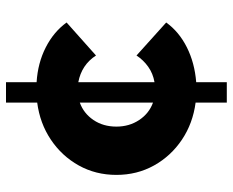

<svg xmlns="http://www.w3.org/2000/svg" viewBox="-88 -577 776 640"><g transform="rotate(-90 300.0 -257.0)"><path d="M278 111V7Q209 -2 154.5 -38.5Q100 -75 68.5 -131.5Q37 -188 37 -257Q37 -326 68.5 -382.5Q100 -439 154.5 -475.5Q209 -512 278 -521V-625H346V-523Q410 -519 462 -492.5Q514 -466 545 -423L435 -325Q404 -373 346 -384V-130Q375 -135 397.5 -151Q420 -167 435 -190L545 -91Q514 -48 462 -22Q410 4 346 9V111ZM198 -257Q198 -214 220 -181Q242 -148 278 -135V-379Q242 -366 220 -333.5Q198 -301 198 -257Z"/></g></svg>

Font: Red Hat Mono
Style: Bold
Weight: 700
Monospace: yes
Designer: Pentagram, MCKL
Foundry: Pentagram, MCKL
Version: Version 1.023; ttfautohint (v1.8.3)